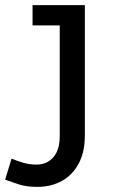

<svg xmlns="http://www.w3.org/2000/svg" viewBox="-97 -491 442 749"><path d="M49 238Q5 238 -24.5 228Q-54 218 -77 210L-52 128Q-29 137 -6 144Q17 151 46 151Q86 151 111 122.5Q136 94 136 40V-471H234V38Q234 102 210 147Q186 192 144 215Q102 238 49 238ZM30 -392V-471H212V-392Z"/></svg>

Font: BioRhyme ExtraBold
Style: Regular
Weight: 400
Version: Version 1.600;gftools[0.9.33]